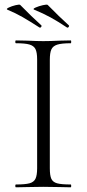

<svg xmlns="http://www.w3.org/2000/svg" viewBox="-20 -797 370 817"><path d="M281 -12Q283 -12 283 -6Q283 0 281 0Q251 0 234 -1L164 -2L97 -1Q79 0 48 0Q45 0 45 -6Q45 -12 48 -12Q87 -12 105.5 -17Q124 -22 131 -36.5Q138 -51 138 -81V-544Q138 -574 131 -588Q124 -602 105.5 -607.5Q87 -613 48 -613Q45 -613 45 -619Q45 -625 48 -625L97 -624Q139 -622 164 -622Q192 -622 234 -624L281 -625Q283 -625 283 -619Q283 -613 281 -613Q242 -613 223.5 -607Q205 -601 198.5 -586.5Q192 -572 192 -542V-81Q192 -50 198.5 -36Q205 -22 223 -17Q241 -12 281 -12ZM125 -756Q118 -759 131.5 -765Q145 -771 162.5 -775Q180 -779 183 -776Q232 -726 273 -689L274 -687Q274 -684 271 -681Q268 -678 265 -680Q226 -706 195 -723Q164 -740 125 -756ZM11 -756Q5 -759 17.5 -765Q30 -771 46.5 -775Q63 -779 66 -776Q115 -726 156 -689L157 -687Q157 -684 154 -681Q151 -678 148 -680Q106 -707 76.5 -724Q47 -741 11 -756Z"/></svg>

Font: Cormorant SC Light
Style: Regular
Weight: 300
Designer: Christian Thalmann (Catharsis Fonts)
Foundry: Catharsis Fonts
Version: Version 4.000